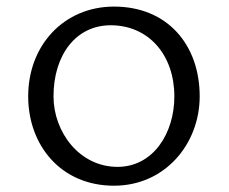

<svg xmlns="http://www.w3.org/2000/svg" viewBox="-20 -555 705 592"><path d="M66.9 -257.8C66.9 -107.9 167 17.6 331.5 17.6C489.3 17.6 595.7 -111.8 595.7 -257.8C595.7 -417 496.1 -534.7 331.5 -534.7C178.7 -534.7 66.9 -417 66.9 -257.8ZM145 -257.8C145 -385.3 213.9 -477.1 321.3 -477.1C438.5 -477.1 517.6 -385.3 517.6 -257.8C517.6 -143.6 452.1 -40.5 342.3 -40.5C224.6 -40.5 145 -148.4 145 -257.8Z"/></svg>

Font: Trykker
Style: Regular
Weight: 400
Designer: Magnus Gaarde
Foundry: Magnus Gaarde
Version: Version 1.001